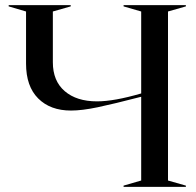

<svg xmlns="http://www.w3.org/2000/svg" viewBox="-20 -732 767 752"><path d="M464 -5 533 -25V-353Q425 -325 363 -312Q301 -299 258 -299Q177 -299 129.5 -346.5Q82 -394 82 -483V-687L14 -707V-712H257V-707L187 -687V-488Q187 -415 233.5 -375Q280 -335 360 -335Q427 -335 533 -366V-687L464 -707V-712H708V-707L638 -687V-25L708 -5V0H464Z"/></svg>

Font: Nyght Serif
Style: Regular
Weight: 400
Designer: Maksym Kobuzan
Version: Version 0.410